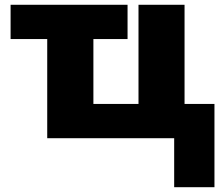

<svg xmlns="http://www.w3.org/2000/svg" viewBox="-20 -573 921 796"><path d="M702.1 203.1V0H175.8V-411.1H23.9V-553.2H508.8V-411.1H367.2V-142.1H554.2V-553.2H745.1V-142.1H869.1V203.1Z"/></svg>

Font: Open Sans ExtraBold
Style: Regular
Weight: 800
Designer: Monotype Design Team
Foundry: Monotype Imaging Inc.
Version: Version 3.003; ttfautohint (v1.8.4)